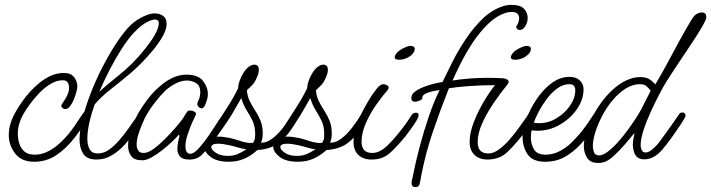

<svg xmlns="http://www.w3.org/2000/svg" viewBox="-20 -653 2915 787"><path d="M120 10Q68 10 42 -24Q16 -58 16 -99Q16 -125 24 -149.5Q32 -174 45 -196Q57 -218 77 -245Q97 -272 123 -297Q149 -322 179 -338Q209 -354 242 -354Q270 -354 283.5 -337Q297 -320 297 -298Q297 -291 293 -276Q289 -261 282.5 -245Q276 -229 267 -217.5Q258 -206 247 -206Q241 -206 236 -210.5Q231 -215 231 -220Q231 -223 239 -234Q247 -245 255 -261Q263 -277 263 -295Q263 -306 257.5 -315Q252 -324 237 -324Q212 -324 186.5 -308.5Q161 -293 139 -269.5Q117 -246 100 -222.5Q83 -199 74 -182Q64 -164 58.5 -144.5Q53 -125 53 -105Q53 -85 59 -65Q65 -45 80 -32Q95 -19 122 -19Q152 -19 180 -34Q208 -49 227 -68Q247 -87 259.5 -102Q272 -117 285.5 -136.5Q299 -156 320 -188Q324 -195 332 -195Q346 -195 346 -180Q346 -175 344 -172Q317 -129 284.5 -87Q252 -45 211.5 -17.5Q171 10 120 10Z M376 1Q336 1 321 -23Q306 -47 306 -81Q306 -119 318.5 -168Q331 -217 351.5 -270Q372 -323 398 -374Q424 -425 451 -467Q478 -509 502 -536Q523 -559 542.5 -571.5Q562 -584 584 -592Q599 -598 614 -598Q634 -598 648.5 -588Q663 -578 663 -555Q663 -533 647 -504.5Q631 -476 607 -447Q583 -418 558 -393Q533 -368 514 -352Q472 -317 433 -286.5Q394 -256 368 -225Q354 -186 346 -149.5Q338 -113 338 -84Q338 -58 347.5 -41Q357 -24 381 -24Q405 -24 427 -39.5Q449 -55 469.5 -79Q490 -103 507 -127Q519 -144 530.5 -160.5Q542 -177 549 -187Q553 -194 562 -194Q573 -194 573 -183Q573 -176 567 -165Q555 -145 536 -117Q517 -89 493 -62Q469 -35 439.5 -17Q410 1 376 1ZM526 -516Q504 -492 479.5 -454Q455 -416 431 -370Q407 -324 387 -277Q419 -306 445 -326.5Q471 -347 497 -370Q520 -390 546.5 -419.5Q573 -449 596 -481Q619 -513 628 -540Q631 -551 631 -557Q631 -573 615 -573Q611 -573 606.5 -572Q602 -571 597 -569Q579 -562 561.5 -549Q544 -536 526 -516Z M563 4Q530 4 517.5 -13.5Q505 -31 505 -56Q505 -80 513 -106Q521 -132 530.5 -154.5Q540 -177 546 -188Q564 -219 586.5 -248Q609 -277 635 -299Q661 -322 688.5 -334.5Q716 -347 744 -347Q792 -347 812 -321.5Q832 -296 832 -267Q832 -257 829 -246Q825 -231 819.5 -220Q814 -209 806 -209Q799 -209 793 -216Q787 -223 789 -230Q791 -237 794.5 -244Q798 -251 799 -258Q800 -263 800.5 -267Q801 -271 801 -275Q801 -302 783.5 -312.5Q766 -323 746 -323Q723 -323 698.5 -310Q674 -297 656 -280Q634 -258 612 -229Q590 -200 574 -170Q572 -165 563.5 -146Q555 -127 547.5 -103.5Q540 -80 540 -60Q540 -46 546.5 -36Q553 -26 569 -26Q586 -26 608.5 -42Q631 -58 654.5 -81.5Q678 -105 697 -127Q716 -149 725 -161Q731 -169 736.5 -178.5Q742 -188 748 -196Q751 -200 760 -200Q768 -200 776.5 -195.5Q785 -191 783 -183Q779 -176 768.5 -152.5Q758 -129 749 -101.5Q740 -74 740 -53Q740 -27 756 -23Q767 -21 779.5 -31Q792 -41 802.5 -54Q813 -67 818 -73Q839 -101 857.5 -130.5Q876 -160 895 -186Q901 -194 909 -194Q923 -194 923 -179Q923 -174 910 -153.5Q897 -133 878.5 -107Q860 -81 844 -60Q828 -39 808 -19Q788 1 757 1Q728 1 717.5 -12Q707 -25 707 -41Q707 -55 710 -70.5Q713 -86 716 -97L712 -100Q703 -89 685 -72Q667 -55 645 -37.5Q623 -20 601.5 -8Q580 4 563 4Z M918 10Q869 10 843 -10Q817 -30 817 -52Q817 -68 830.5 -80.5Q844 -93 876 -93Q896 -93 924 -87Q945 -82 968.5 -74Q992 -66 1017 -67Q1024 -78 1025 -85Q1026 -92 1026 -102Q1026 -135 1015.5 -157Q1005 -179 991.5 -200Q978 -221 969 -251Q956 -229 936 -193.5Q916 -158 870 -97Q867 -92 858 -92Q843 -92 843 -105Q843 -108 847.5 -114Q852 -120 868 -145Q886 -174 910 -210.5Q934 -247 956 -291Q957 -308 963 -324Q969 -340 977 -353Q988 -371 1000 -379.5Q1012 -388 1022 -388Q1041 -388 1041 -366Q1041 -351 1029 -327Q1022 -312 1011 -301.5Q1000 -291 992 -283Q994 -258 1004 -238Q1014 -218 1026.5 -199Q1039 -180 1048 -158Q1057 -136 1057 -105Q1057 -85 1050 -68Q1072 -67 1095.5 -84.5Q1119 -102 1140.5 -130Q1162 -158 1179 -187Q1184 -194 1192 -194Q1197 -194 1202 -191Q1207 -188 1207 -181Q1207 -177 1204 -171Q1175 -119 1148.5 -90.5Q1122 -62 1095 -51Q1068 -40 1035 -38Q1010 -15 981.5 -2.5Q953 10 918 10ZM913 -14Q936 -14 953 -21Q970 -28 990 -41Q969 -44 955 -48.5Q941 -53 919 -58Q891 -64 875 -64Q846 -64 846 -50Q846 -39 865 -26.5Q884 -14 913 -14Z M1201 10Q1152 10 1126 -10Q1100 -30 1100 -52Q1100 -68 1113.5 -80.5Q1127 -93 1159 -93Q1179 -93 1207 -87Q1228 -82 1251.5 -74Q1275 -66 1300 -67Q1307 -78 1308 -85Q1309 -92 1309 -102Q1309 -135 1298.5 -157Q1288 -179 1274.5 -200Q1261 -221 1252 -251Q1239 -229 1219 -193.5Q1199 -158 1153 -97Q1150 -92 1141 -92Q1126 -92 1126 -105Q1126 -108 1130.5 -114Q1135 -120 1151 -145Q1169 -174 1193 -210.5Q1217 -247 1239 -291Q1240 -308 1246 -324Q1252 -340 1260 -353Q1271 -371 1283 -379.5Q1295 -388 1305 -388Q1324 -388 1324 -366Q1324 -351 1312 -327Q1305 -312 1294 -301.5Q1283 -291 1275 -283Q1277 -258 1287 -238Q1297 -218 1309.5 -199Q1322 -180 1331 -158Q1340 -136 1340 -105Q1340 -85 1333 -68Q1355 -67 1378.5 -84.5Q1402 -102 1423.5 -130Q1445 -158 1462 -187Q1467 -194 1475 -194Q1480 -194 1485 -191Q1490 -188 1490 -181Q1490 -177 1487 -171Q1458 -119 1431.5 -90.5Q1405 -62 1378 -51Q1351 -40 1318 -38Q1293 -15 1264.5 -2.5Q1236 10 1201 10ZM1196 -14Q1219 -14 1236 -21Q1253 -28 1273 -41Q1252 -44 1238 -48.5Q1224 -53 1202 -58Q1174 -64 1158 -64Q1129 -64 1129 -50Q1129 -39 1148 -26.5Q1167 -14 1196 -14Z M1615 -408Q1610 -408 1604 -410Q1598 -412 1598 -419Q1598 -424 1601 -428Q1609 -443 1630.5 -454Q1652 -465 1663 -465Q1668 -465 1674 -462.5Q1680 -460 1680 -453Q1680 -436 1659.5 -422Q1639 -408 1615 -408ZM1503 1Q1469 1 1449 -18Q1429 -37 1429 -71Q1429 -91 1433 -110.5Q1437 -130 1444 -149Q1448 -160 1460.5 -185.5Q1473 -211 1490 -239.5Q1507 -268 1523 -288Q1539 -308 1551 -308Q1556 -308 1564.5 -304.5Q1573 -301 1573 -294Q1573 -290 1569 -284Q1546 -258 1521 -222Q1496 -186 1479 -147Q1462 -108 1462 -72Q1462 -26 1506 -26Q1536 -26 1566.5 -55Q1597 -84 1634 -133Q1645 -147 1653.5 -160.5Q1662 -174 1669 -184Q1676 -191 1684 -191Q1696 -191 1696 -182Q1696 -171 1680 -147Q1664 -123 1644 -97Q1605 -49 1576 -24Q1547 1 1503 1Z M1684 114Q1667 114 1667 98Q1667 89 1670 79Q1673 69 1674 60Q1684 10 1700.5 -52.5Q1717 -115 1738 -176.5Q1759 -238 1782 -284Q1773 -283 1756 -279.5Q1739 -276 1725 -269.5Q1711 -263 1711 -252Q1711 -245 1700 -240.5Q1689 -236 1681 -236Q1666 -236 1666 -251Q1666 -266 1680.5 -277Q1695 -288 1716.5 -296.5Q1738 -305 1759.5 -310Q1781 -315 1794 -317Q1811 -353 1834.5 -399.5Q1858 -446 1889 -492.5Q1920 -539 1957.5 -575.5Q1995 -612 2040 -627Q2057 -633 2076 -633Q2114 -633 2128.5 -616.5Q2143 -600 2143 -580Q2143 -561 2133 -545.5Q2123 -530 2111 -530Q2104 -530 2099 -535.5Q2094 -541 2097 -546Q2108 -563 2108 -579Q2108 -590 2100.5 -597Q2093 -604 2076 -604Q2063 -604 2052 -600Q2013 -587 1979.5 -554Q1946 -521 1918.5 -479.5Q1891 -438 1870 -396.5Q1849 -355 1835 -323Q1866 -328 1902.5 -331Q1939 -334 1980 -334Q1996 -334 2012 -333.5Q2028 -333 2044 -332Q2049 -332 2057 -328Q2065 -324 2065 -318Q2065 -314 2061 -308Q2030 -270 2002 -228.5Q1974 -187 1956 -146.5Q1938 -106 1938 -70Q1938 -24 1982 -24Q2003 -24 2026 -41Q2049 -58 2070.5 -83Q2092 -108 2109.5 -133Q2127 -158 2138 -173Q2146 -187 2151 -190.5Q2156 -194 2160 -194Q2172 -194 2172 -182Q2172 -171 2157.5 -148Q2143 -125 2122 -99Q2101 -73 2081.5 -52Q2062 -31 2052 -23Q2037 -11 2017.5 -5Q1998 1 1979 1Q1945 1 1925 -18Q1905 -37 1905 -71Q1905 -107 1921 -149.5Q1937 -192 1961 -233Q1985 -274 2009 -304Q1954 -304 1900.5 -300Q1847 -296 1820 -291Q1785 -203 1755 -115Q1725 -27 1707 65Q1706 74 1704 83Q1702 92 1700 101Q1697 114 1684 114ZM2091 -408Q2086 -408 2080 -410Q2074 -412 2074 -419Q2074 -424 2077 -428Q2085 -443 2106.5 -454Q2128 -465 2139 -465Q2144 -465 2150 -462.5Q2156 -460 2156 -453Q2156 -436 2135.5 -422Q2115 -408 2091 -408Z M2215 10Q2163 10 2142.5 -20.5Q2122 -51 2122 -92Q2122 -122 2137 -163.5Q2152 -205 2178.5 -245Q2205 -285 2240 -311.5Q2275 -338 2315 -338Q2341 -338 2356.5 -323.5Q2372 -309 2372 -287Q2372 -245 2345 -206Q2318 -167 2275 -142Q2232 -117 2183 -117Q2177 -117 2171 -117.5Q2165 -118 2159 -119Q2156 -106 2156 -89Q2156 -63 2168.5 -41Q2181 -19 2217 -19Q2247 -19 2275 -34Q2303 -49 2322 -68Q2341 -87 2354 -102Q2367 -117 2381 -136.5Q2395 -156 2416 -188Q2420 -195 2428 -195Q2442 -195 2442 -180Q2442 -175 2440 -172Q2413 -126 2380 -84.5Q2347 -43 2306.5 -16.5Q2266 10 2215 10ZM2190 -148Q2228 -148 2261.5 -168.5Q2295 -189 2316.5 -220Q2338 -251 2338 -283Q2338 -294 2332.5 -301Q2327 -308 2314 -308Q2288 -308 2264 -290.5Q2240 -273 2220.5 -246.5Q2201 -220 2187.5 -194Q2174 -168 2168 -150Q2173 -149 2178.5 -148.5Q2184 -148 2190 -148Z M2432 15Q2399 15 2386 -7Q2373 -29 2373 -54Q2373 -83 2385.5 -120Q2398 -157 2420 -195Q2442 -233 2471 -265Q2500 -297 2534.5 -317Q2569 -337 2605 -337Q2627 -337 2640.5 -329Q2654 -321 2666 -307Q2687 -341 2713 -389.5Q2739 -438 2766 -487.5Q2793 -537 2815 -573Q2825 -590 2836 -596Q2847 -602 2857 -602Q2865 -602 2870 -598Q2875 -594 2875 -581Q2875 -574 2862.5 -551.5Q2850 -529 2830 -498Q2810 -467 2787 -433Q2764 -399 2743.5 -368Q2723 -337 2710 -316Q2700 -300 2683 -267.5Q2666 -235 2648 -196Q2630 -157 2618 -120Q2606 -83 2606 -59Q2606 -46 2611 -37Q2616 -28 2626 -28Q2637 -28 2649 -37Q2661 -46 2671 -57Q2681 -68 2685 -74Q2689 -79 2704 -100Q2719 -121 2736.5 -145.5Q2754 -170 2763 -184Q2768 -192 2777 -192Q2790 -192 2790 -177Q2790 -175 2786 -168.5Q2782 -162 2776 -152Q2728 -78 2694 -39Q2660 0 2622 0Q2619 0 2615.5 0Q2612 0 2609 -1Q2589 -5 2581.5 -23Q2574 -41 2574 -60Q2574 -69 2575.5 -79.5Q2577 -90 2581 -108Q2562 -85 2539 -58.5Q2516 -32 2493.5 -12Q2471 8 2454 12Q2444 15 2432 15ZM2436 -16Q2451 -16 2471.5 -31.5Q2492 -47 2513.5 -71Q2535 -95 2554.5 -122Q2574 -149 2588.5 -171.5Q2603 -194 2609 -206L2647 -281Q2639 -292 2629.5 -300Q2620 -308 2604 -308Q2573 -308 2544 -289.5Q2515 -271 2490.5 -241.5Q2466 -212 2448 -177.5Q2430 -143 2420 -110.5Q2410 -78 2410 -54Q2410 -43 2414.5 -29.5Q2419 -16 2436 -16Z"/></svg>

Font: Ms Madi
Style: Regular
Weight: 400
Designer: Robert E. Leuschke
Foundry: Robert E. Leuschke
Version: Version 1.010; ttfautohint (v1.8.3)